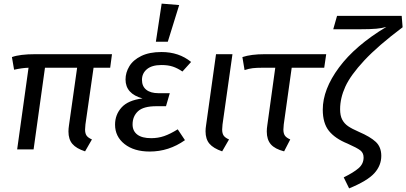

<svg xmlns="http://www.w3.org/2000/svg" viewBox="-20 -827 2249 1063"><path d="M453 -138Q451 -116 451 -110Q451 -88 459.5 -76Q468 -64 489 -55L451 11Q402 -5 380.5 -30.5Q359 -56 359 -99Q359 -115 362 -134L407 -452H229L166 0H75L138 -452Q103 -451 58 -441L46 -511Q90 -527 175 -527H600L590 -452H498Z M617 -137Q617 -192 653 -232Q689 -272 769 -282Q675 -308 675 -387Q675 -425 696 -460Q717 -495 762 -517Q807 -539 874 -539Q971 -539 1038 -484L990 -431Q964 -449 937.5 -458Q911 -467 874 -467Q821 -467 793.5 -444Q766 -421 766 -385Q766 -349 790 -330Q814 -311 858 -311H920L899 -239H846Q774 -239 744 -211Q714 -183 714 -138Q714 -102 740 -82Q766 -62 817 -62Q855 -62 888.5 -73.5Q922 -85 964 -111L1004 -51Q915 12 809 12Q722 12 669.5 -29.5Q617 -71 617 -137ZM972 -799 909 -596H843L875 -807Z M1212 -138Q1210 -116 1210 -110Q1210 -88 1218.5 -76Q1227 -64 1248 -55L1210 11Q1161 -6 1139.5 -31.5Q1118 -57 1118 -100Q1118 -116 1121 -134L1176 -527H1267Z M1551 -138Q1549 -116 1549 -110Q1549 -88 1557.5 -76Q1566 -64 1587 -55L1553 11Q1502 -2 1479.5 -28Q1457 -54 1457 -99Q1457 -115 1460 -134L1504 -452H1434Q1400 -452 1379 -449.5Q1358 -447 1334 -439L1322 -511Q1370 -527 1446 -527H1786L1775 -452H1595Z M1883 155Q1938 128 1965.5 104Q1993 80 1993 45Q1993 20 1975.5 6Q1958 -8 1904 -32Q1835 -60 1801 -102.5Q1767 -145 1767 -220Q1767 -332 1857 -453.5Q1947 -575 2119 -678Q2096 -671 2063 -668Q2030 -665 1971 -665H1825L1846 -739H2204L2209 -676Q2073 -574 1997 -492.5Q1921 -411 1892 -347.5Q1863 -284 1863 -222Q1863 -187 1874.5 -165Q1886 -143 1907 -128.5Q1928 -114 1967 -97Q2030 -70 2060.5 -41.5Q2091 -13 2091 36Q2091 89 2053 131.5Q2015 174 1913 216Z"/></svg>

Font: Fira Sans
Style: Italic
Weight: 400
Italic angle: -8°
Designer: bBox Type GmbH & Carrois Corporate GbR & Edenspiekermann AG
Foundry: bBox Type GmbH & Carrois Corporate GbR & Edenspiekermann AG
Version: Version 4.301